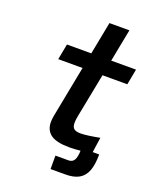

<svg xmlns="http://www.w3.org/2000/svg" viewBox="-164 -852 927 1113"><g transform="rotate(20 300.0 -295.0)"><path d="M192.5 -96Q192.5 -113 196.5 -135.5L258 -453H108L126.5 -550H276.5L315.5 -751H438.5L399.5 -550H552.5L534 -453H381L327.5 -179.5Q323 -155.5 323 -139.5Q323 -112.5 335.8 -102.5Q348.5 -92.5 376.5 -92.5Q412.5 -92.5 493.5 -108L480 -15H520Q520 47.5 505.5 86Q491 124.5 458.8 143Q426.5 161.5 372 161H284V78H365Q388 78 399 59.8Q410 41.5 411 1.5Q374 5.5 343.5 5.5Q263 5.5 227.8 -20.2Q192.5 -46 192.5 -96Z"/></g></svg>

Font: JuliaMono BoldItalic
Style: Regular
Weight: 700
Italic angle: -9°
Monospace: yes
Designer: cormullion
Foundry: corm
Version: Version 0.049; ttfautohint (v1.8.4)